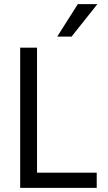

<svg xmlns="http://www.w3.org/2000/svg" viewBox="-20 -903 517 923"><path d="M445 0H77V-674H158V-73H445ZM324 -727H255L354 -883H448Z"/></svg>

Font: Hind Madurai
Style: Regular
Weight: 400
Designer: Jyotish Sonowal
Foundry: Indian Type Foundry
Version: Version 1.001;PS 1.0;hotconv 1.0.86;makeotf.lib2.5.63406; tt